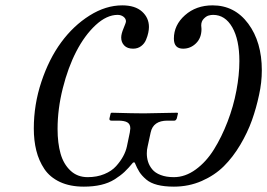

<svg xmlns="http://www.w3.org/2000/svg" viewBox="-20 -678 988 710"><path d="M415 -623Q374.5 -623 333.7 -585.2Q293 -547.4 262.2 -487.8Q231.4 -428.2 212.2 -351.6Q192.9 -274.9 192.9 -201.2Q192.9 -148.9 203.9 -110.1Q214.8 -71.3 240.5 -47.1Q266.1 -22.9 304.2 -22.9Q338.4 -22.9 365.7 -34.2Q393.1 -45.4 409.4 -63.7Q425.8 -82 435.5 -100.1Q445.3 -118.2 449.2 -136.2L460 -188Q461.9 -199.7 461.9 -203.1Q461.9 -218.8 451.2 -225.3Q440.4 -231.9 417 -231.9H392.1Q383.3 -231.9 384.8 -240.2L389.2 -258.8L392.1 -261.2Q475.1 -258.8 512.2 -258.8L636.2 -261.2L638.2 -258.8L633.8 -240.2Q630.4 -231.9 625 -231.9H599.1Q546.4 -231.9 537.1 -188L525.9 -136.2Q522.9 -124.5 522.9 -110.8Q522.9 -94.2 527.6 -79.6Q532.2 -64.9 543 -51.8Q553.7 -38.6 574.2 -30.8Q594.7 -22.9 623 -22.9Q665 -22.9 703.9 -51.3Q742.7 -79.6 771.2 -125.5Q799.8 -171.4 821.5 -228Q843.3 -284.7 854.2 -342.8Q865.2 -400.9 865.2 -452.1Q865.2 -531.2 838.9 -577.1Q812.5 -623 768.1 -623Q760.3 -623 751.5 -620.6Q742.7 -618.2 733.4 -608.6Q724.1 -599.1 724.1 -584Q724.1 -582 724.6 -577.6Q725.1 -573.2 725.1 -570.8Q725.1 -537.6 704.8 -517.8Q684.6 -498 657.2 -498Q623 -498 623 -535.2Q623 -585.4 664.1 -621.8Q705.1 -658.2 766.1 -658.2Q847.7 -658.2 897.9 -590.6Q948.2 -522.9 948.2 -418Q948.2 -373 938 -327.1Q927.7 -278.3 911.6 -233.2Q895.5 -188 868.4 -142.3Q841.3 -96.7 807.6 -63.2Q773.9 -29.8 726.1 -8.8Q678.2 12.2 623 12.2Q587.4 12.2 561.8 5.6Q536.1 -1 520.3 -14.6Q504.4 -28.3 495.6 -42Q486.8 -55.7 478 -77.1H472.2Q455.1 -56.2 440.2 -42.2Q425.3 -28.3 403.6 -14.6Q381.8 -1 353.5 5.6Q325.2 12.2 290 12.2Q238.8 12.2 201.7 -5.1Q164.6 -22.5 144 -53.2Q123.5 -84 114.3 -121.1Q105 -158.2 105 -203.1Q105 -291.5 133.1 -375.7Q161.1 -460 206.3 -521.5Q251.5 -583 311.3 -620.6Q371.1 -658.2 432.1 -658.2Q479.5 -658.2 505.1 -635.3Q530.8 -612.3 530.8 -578.1Q530.8 -568.8 528.3 -556.9Q525.9 -544.9 520 -530.8Q514.2 -516.6 501.7 -507.3Q489.3 -498 472.2 -498Q450.7 -498 439.5 -509.8Q428.2 -521.5 428.2 -539.1Q428.2 -552.7 437 -573.5Q445.8 -594.2 445.8 -599.1Q445.8 -608.9 436.8 -616Q427.7 -623 415 -623Z"/></svg>

Font: Common Serif Medium
Style: Italic
Weight: 500
Italic angle: -12°
Designer: Philipp H. Poll, Khaled Hosny
Foundry: Stefan Peev, Context Ltd.
Version: Version 1.026